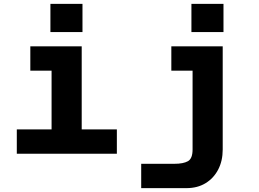

<svg xmlns="http://www.w3.org/2000/svg" viewBox="-20 -796 1340 994"><path d="M247 0V-556H403V0ZM67 0V-126H585V0ZM137 -430V-556H325V-430ZM241 -630V-776H407V-630ZM1133 -556V-22Q1133 37 1109.5 82Q1086 127 1044 152.5Q1002 178 945 178H711V52H883Q929 52 953 38.5Q977 25 977 -22V-556ZM867 -430V-556H1055V-430ZM971 -630V-776H1137V-630Z"/></svg>

Font: Azeret Mono
Style: Bold
Weight: 700
Designer: Martin Vácha
Foundry: Displaay
Version: Version 1.002